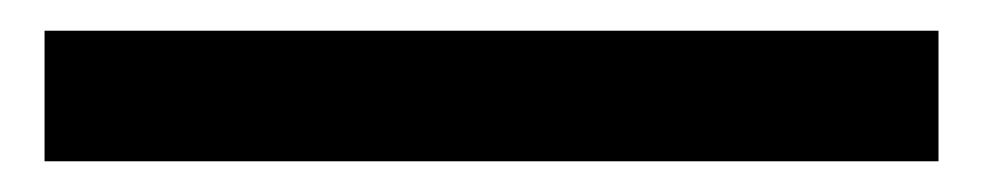

<svg xmlns="http://www.w3.org/2000/svg" viewBox="-20 77 640 125"><path d="M9 182V97H591V182Z"/></svg>

Font: Victor Mono Thin SemiBold
Style: Regular
Weight: 600
Monospace: yes
Version: Version 1.561;gftools[0.9.30]